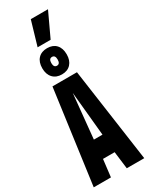

<svg xmlns="http://www.w3.org/2000/svg" viewBox="-289 -1201 972 1249"><g transform="rotate(-30 197.0 -576.0)"><path d="M7.4 0 103.2 -703H287.2L386.8 0H255.6L239.4 -130H152L136.6 0ZM163.4 -268.4H228L196.2 -600.4ZM196.6 -739.3Q153.8 -739.3 129.2 -765.7Q104.5 -792.2 104.5 -837.5Q104.5 -884 129.2 -910Q153.8 -935.9 196.6 -935.9Q239.3 -935.9 263.6 -910Q287.9 -884 287.9 -837.5Q287.9 -792.2 263.6 -765.7Q239.3 -739.3 196.6 -739.3ZM196.2 -804.6Q219.9 -804.6 219.9 -837.6Q219.9 -870.6 196.2 -870.6Q172.5 -870.6 172.5 -837.6Q172.5 -804.6 196.2 -804.6ZM146.6 -971.4 199.8 -1152.2H329L244.4 -971.4Z"/></g></svg>

Font: Georama ExtraCondensed Thin
Style: Regular
Weight: 100
Width: 2
Designer: Jean-Baptiste Levee
Foundry: Production Type
Version: Version 1.001